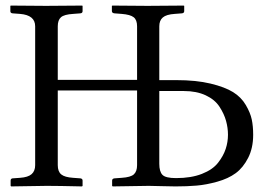

<svg xmlns="http://www.w3.org/2000/svg" viewBox="-20 -666 963 688"><path d="M550.8 -378.9H611.8Q682.6 -378.9 734.4 -366.5Q786.1 -354 815.2 -335.9Q844.2 -317.9 860.6 -290Q877 -262.2 882.1 -238Q887.2 -213.9 887.2 -183.1Q887.2 -135.3 869.1 -100.1Q851.1 -64.9 824.5 -45.4Q797.9 -25.9 758.5 -14.9Q719.2 -3.9 685.1 -1Q650.9 2 608.9 2Q589.8 2 558.3 1Q526.9 0 513.2 0L383.8 2L381.8 0V-19Q381.8 -25.9 390.1 -26.9L416 -28.8Q448.2 -30.8 459.7 -41.3Q471.2 -51.8 471.2 -74.2V-341.8H187V-74.2Q187 -51.3 199.5 -41Q211.9 -30.8 242.2 -28.8L268.1 -26.9Q275.9 -25.9 275.9 -19V0L273.9 2Q188 0 147.9 0L20 2L18.1 0V-19Q18.1 -25.9 24.9 -26.9L51.8 -28.8Q80.6 -30.8 93.3 -42Q106 -53.2 106 -74.2V-571.8Q106 -611.8 51.8 -616.2L24.9 -618.2Q17.1 -619.1 17.1 -626V-645L19 -646Q106 -645 145 -645L273.9 -646L275.9 -645V-626Q275.9 -619.1 268.1 -618.2L242.2 -616.2Q210 -614.3 198.5 -604.2Q187 -594.2 187 -571.8V-379.9H471.2V-571.8Q471.2 -594.7 459 -604.2Q446.8 -613.8 416 -616.2L390.1 -618.2Q381.3 -619.1 380.9 -626V-645L382.8 -646Q469.7 -645 508.8 -645L638.2 -646L640.1 -645V-626Q640.1 -619.1 631.8 -618.2L606 -616.2Q576.2 -614.3 563.5 -603.5Q550.8 -592.8 550.8 -571.8ZM550.8 -339.8V-79.1Q550.8 -51.3 562 -39.6Q573.2 -27.8 610.8 -27.8Q665 -27.8 703.6 -43Q742.2 -58.1 761.5 -83Q780.8 -107.9 788.8 -132.6Q796.9 -157.2 796.9 -183.1Q796.9 -208 790 -232.9Q783.2 -257.8 766.6 -283.4Q750 -309.1 717 -324.5Q684.1 -339.8 639.2 -339.8Z"/></svg>

Font: Linux Libertine Display
Style: Regular
Weight: 400
Designer: Philipp H. Poll
Foundry: Philipp H. Poll
Version: Version 5.0.9